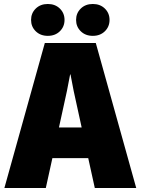

<svg xmlns="http://www.w3.org/2000/svg" viewBox="-20 -944 706 964"><path d="M205 -728H461L664 0H456L423 -150H243L210 0H2ZM316 -487 276 -304H390L350 -487L334 -570H332ZM220 -764Q183 -764 159.5 -787Q136 -810 136 -844Q136 -878 159.5 -901Q183 -924 220 -924Q257 -924 280.5 -901Q304 -878 304 -844Q304 -810 280.5 -787Q257 -764 220 -764ZM446 -764Q409 -764 385.5 -787Q362 -810 362 -844Q362 -878 385.5 -901Q409 -924 446 -924Q483 -924 506.5 -901Q530 -878 530 -844Q530 -810 506.5 -787Q483 -764 446 -764Z"/></svg>

Font: Murecho Black
Style: Regular
Weight: 900
Designer: Neil Summerour
Foundry: Positype
Version: Version 1.010; ttfautohint (v1.8.3)